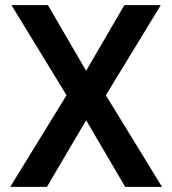

<svg xmlns="http://www.w3.org/2000/svg" viewBox="-20 -731 673 751"><path d="M316.9 -454.1 466.3 -710.9H608.9L394 -358.4L613.8 0H469.7L316.9 -260.7L163.6 0H20L240.2 -358.4L24.9 -710.9H167.5Z"/></svg>

Font: Vazir Medium FD
Style: Medium-FD
Weight: 500
Designer: Saber Rastikerdar
Foundry: Saber Rastikerdar
Version: Version 30.0.0